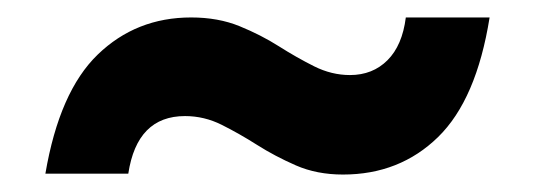

<svg xmlns="http://www.w3.org/2000/svg" viewBox="-20 -428 613 220"><path d="M373 -228Q343 -228 319 -238.5Q295 -249 274.5 -262Q254 -275 234 -285Q214 -295 192 -295Q137 -295 127 -229H32Q48 -323 92 -365.5Q136 -408 199 -408Q230 -408 254.5 -398Q279 -388 299.5 -375Q320 -362 340 -352Q360 -342 381 -342Q407 -342 424 -359Q441 -376 445 -408H541Q526 -314 482 -271Q438 -228 373 -228Z"/></svg>

Font: Firefly Display
Style: Bold
Weight: 700
Designer: Colophon Foundry, Jonny Pinhorn
Foundry: Colophon Foundry
Version: Version 1.200; ttfautohint (v1.8.3)